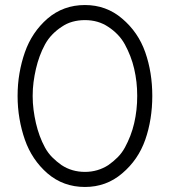

<svg xmlns="http://www.w3.org/2000/svg" viewBox="-20 -732 675 764"><path d="M318 -652Q371 -652 411 -625Q431 -612 448 -594.5Q465 -577 477 -555Q489 -533 498.5 -508.5Q508 -484 514 -458Q520 -432 523 -405.5Q526 -379 526 -350Q526 -322 523 -295Q520 -268 514 -242Q508 -216 498.5 -191.5Q489 -167 477 -145Q465 -123 448 -106Q431 -89 411 -75Q391 -62 367.5 -55Q344 -48 318 -48Q266 -48 225 -75Q205 -89 188 -106Q171 -123 159 -145Q147 -167 138 -191.5Q129 -216 123 -242Q117 -268 113.5 -295Q110 -322 110 -350Q110 -379 113.5 -405.5Q117 -432 123 -458Q129 -484 138 -508.5Q147 -533 159 -555Q171 -577 188 -594.5Q205 -612 225 -625Q245 -639 268.5 -645.5Q292 -652 318 -652ZM318 -712Q232 -712 169 -658Q138 -631 115.5 -597.5Q93 -564 79 -524Q65 -484 57.5 -440.5Q50 -397 50 -350Q50 -304 57.5 -260Q65 -216 79 -176Q93 -136 115.5 -102.5Q138 -69 169 -42Q232 12 318 12Q403 12 466 -42Q498 -69 521 -102.5Q544 -136 558 -176Q572 -216 579 -260Q586 -304 586 -350Q586 -397 579 -440.5Q572 -484 558 -524Q544 -564 521 -597.5Q498 -631 466 -658Q403 -712 318 -712Z"/></svg>

Font: Unageo
Style: Light
Weight: 300
Designer: Richard Sepsi
Foundry: Richard Sepsi
Version: Version 2.000